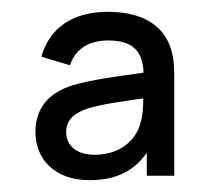

<svg xmlns="http://www.w3.org/2000/svg" viewBox="-20 -575 355 325"><path d="M131.5 -270C175.5 -270 206.5 -285 228.5 -316.5V-277.5H275V-444C275 -466.5 273.5 -485.5 265 -503.5C248.5 -539 211 -555 162.5 -555C100.5 -555 63 -525.5 50 -479L98.5 -464.5C108 -494.5 134 -506.5 162.5 -506.5C204.5 -506.5 221.5 -489 223 -452C179.5 -446 135 -440 104 -431C62 -418 40 -392 40 -351C40 -307 71.5 -270 131.5 -270ZM140.5 -313C107 -313 92 -330.5 92 -351.5C92 -373 107.5 -384.5 129 -391.5C151.5 -398.5 182 -402.5 222.5 -408.5C222.5 -396.5 222 -379 217.5 -366C211 -340 185 -313 140.5 -313Z"/></svg>

Font: Manrope
Style: Regular
Weight: 400
Designer: Mikhail Sharanda
Foundry: Mikhail Sharanda
Version: Version 4.505